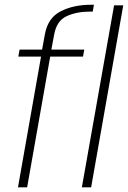

<svg xmlns="http://www.w3.org/2000/svg" viewBox="-20 -808 552 828"><path d="M57.5 0H97L196.5 -564H338L343.5 -594H201.5L213.5 -658.5Q224 -718 267 -738Q310 -758 368.5 -758H380L385 -787.5H372Q296.5 -787.5 241.2 -759Q186 -730.5 173.5 -659.5L161.5 -594H64.5L59 -564H157ZM333 0H373L511.5 -785H472Z"/></svg>

Font: Anybody SemiCondensed ExtraLight
Style: Italic
Weight: 250
Width: 4
Italic angle: -10°
Version: Version 1.113;gftools[0.9.25]